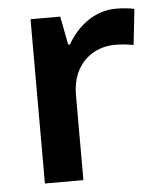

<svg xmlns="http://www.w3.org/2000/svg" viewBox="-45 -592 524 631"><g transform="rotate(-5 217.0 -276.0)"><path d="M360 -552C289 -552 232 -505 200 -448H194L176 -542H78V0H205V-281C205 -386 277 -434 347 -434C371 -434 392 -431 408 -428L421 -546C405 -550 380 -552 360 -552Z"/></g></svg>

Font: Noto Sans Khmer UI SemiBold
Style: Regular
Weight: 600
Designer: Danh Hong and the Monotype Design Team
Foundry: Monotype Imaging Inc.
Version: Version 2.002